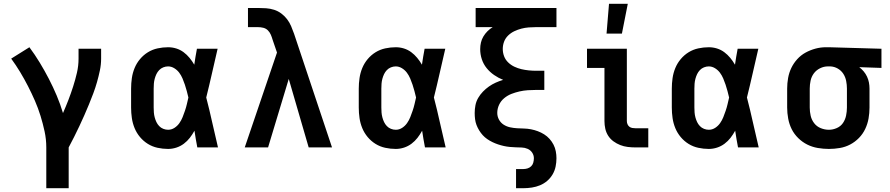

<svg xmlns="http://www.w3.org/2000/svg" viewBox="-20 -777 4690 1012"><path d="M224 215V0Q224 -43 215 -84.5Q206 -126 193.5 -166.5Q181 -207 164 -246Q147 -285 127.5 -323Q108 -361 86 -397.5Q64 -434 39 -468L135 -528Q164 -489 189.5 -447Q215 -405 237.5 -361.5Q260 -318 279 -273Q298 -228 312 -181Q327 -215 340.5 -250Q354 -285 365.5 -321Q377 -357 385.5 -393.5Q394 -430 394 -468V-520H513V-468Q513 -437 506.5 -406Q500 -375 491.5 -345Q483 -315 472 -285.5Q461 -256 449 -227Q437 -198 424.5 -169.5Q412 -141 398.5 -112.5Q385 -84 371 -56Q357 -28 342 0V215Z M866 8Q838 8 810.5 2Q783 -4 759.5 -18.5Q736 -33 718 -54.5Q700 -76 689.5 -101.5Q679 -127 675 -154.5Q671 -182 671 -210V-310Q671 -338 675 -365.5Q679 -393 689.5 -418.5Q700 -444 718 -465.5Q736 -487 759.5 -501.5Q783 -516 810.5 -522Q838 -528 866 -528Q888 -528 909 -521.5Q930 -515 947.5 -502Q965 -489 979 -472Q993 -455 1004 -436Q1007 -457 1010.5 -478Q1014 -499 1018 -520H1127Q1112 -456 1097.5 -391.5Q1083 -327 1067 -263Q1084 -198 1098.5 -132Q1113 -66 1129 0H1020Q1016 -22 1012 -44Q1008 -66 1005 -88Q994 -68 980.5 -50.5Q967 -33 949 -19.5Q931 -6 909.5 1Q888 8 866 8ZM866 -93Q884 -93 899.5 -103Q915 -113 925.5 -128Q936 -143 942.5 -159.5Q949 -176 955 -193.5Q961 -211 965 -228.5Q969 -246 973 -263Q969 -280 964.5 -297Q960 -314 954.5 -330.5Q949 -347 942 -363.5Q935 -380 924.5 -394Q914 -408 898.5 -417.5Q883 -427 866 -427Q853 -427 840.5 -422Q828 -417 819 -407.5Q810 -398 804.5 -386.5Q799 -375 795.5 -362Q792 -349 791 -336Q790 -323 790 -310V-210Q790 -197 791 -184Q792 -171 795.5 -158Q799 -145 804.5 -133.5Q810 -122 819 -112.5Q828 -103 840.5 -98Q853 -93 866 -93Z M1270 0 1440 -500 1417 -567Q1413 -581 1407.5 -594Q1402 -607 1392 -617Q1382 -627 1368 -630.5Q1354 -634 1339 -634H1287V-735H1339Q1361 -735 1382.5 -733.5Q1404 -732 1424.5 -725.5Q1445 -719 1462.5 -706Q1480 -693 1493 -676Q1506 -659 1514.5 -639Q1523 -619 1530 -599L1730 0H1607L1502 -361L1393 0Z M2066 8Q2038 8 2010.5 2Q1983 -4 1959.5 -18.5Q1936 -33 1918 -54.5Q1900 -76 1889.5 -101.5Q1879 -127 1875 -154.5Q1871 -182 1871 -210V-310Q1871 -338 1875 -365.5Q1879 -393 1889.5 -418.5Q1900 -444 1918 -465.5Q1936 -487 1959.5 -501.5Q1983 -516 2010.5 -522Q2038 -528 2066 -528Q2088 -528 2109 -521.5Q2130 -515 2147.5 -502Q2165 -489 2179 -472Q2193 -455 2204 -436Q2207 -457 2210.5 -478Q2214 -499 2218 -520H2327Q2312 -456 2297.5 -391.5Q2283 -327 2267 -263Q2284 -198 2298.5 -132Q2313 -66 2329 0H2220Q2216 -22 2212 -44Q2208 -66 2205 -88Q2194 -68 2180.5 -50.5Q2167 -33 2149 -19.5Q2131 -6 2109.5 1Q2088 8 2066 8ZM2066 -93Q2084 -93 2099.5 -103Q2115 -113 2125.5 -128Q2136 -143 2142.5 -159.5Q2149 -176 2155 -193.5Q2161 -211 2165 -228.5Q2169 -246 2173 -263Q2169 -280 2164.5 -297Q2160 -314 2154.5 -330.5Q2149 -347 2142 -363.5Q2135 -380 2124.5 -394Q2114 -408 2098.5 -417.5Q2083 -427 2066 -427Q2053 -427 2040.5 -422Q2028 -417 2019 -407.5Q2010 -398 2004.5 -386.5Q1999 -375 1995.5 -362Q1992 -349 1991 -336Q1990 -323 1990 -310V-210Q1990 -197 1991 -184Q1992 -171 1995.5 -158Q1999 -145 2004.5 -133.5Q2010 -122 2019 -112.5Q2028 -103 2040.5 -98Q2053 -93 2066 -93Z M2700 215V114H2739Q2750 114 2761 110.5Q2772 107 2780 99Q2788 91 2791 79.5Q2794 68 2794 57Q2794 41 2785 27.5Q2776 14 2761 7.5Q2746 1 2730 0.5Q2714 0 2698.5 -0.5Q2683 -1 2667 -2.5Q2651 -4 2635.5 -7.5Q2620 -11 2605 -16Q2590 -21 2575.5 -28Q2561 -35 2548 -44Q2535 -53 2524.5 -64.5Q2514 -76 2505.5 -90Q2497 -104 2491.5 -118.5Q2486 -133 2484 -149Q2482 -165 2482 -181Q2482 -202 2486 -222.5Q2490 -243 2500.5 -261Q2511 -279 2525.5 -294Q2540 -309 2557 -321Q2574 -333 2593 -341.5Q2612 -350 2632 -356Q2607 -366 2584.5 -381.5Q2562 -397 2545 -418Q2528 -439 2519.5 -465Q2511 -491 2511 -518Q2511 -536 2515 -553Q2519 -570 2528 -585Q2537 -600 2549.5 -612.5Q2562 -625 2577 -634H2487V-735H2913V-634H2806Q2787 -634 2767 -632.5Q2747 -631 2728 -626Q2709 -621 2691 -612.5Q2673 -604 2658.5 -590Q2644 -576 2637 -557.5Q2630 -539 2630 -519Q2630 -499 2637 -480.5Q2644 -462 2658.5 -448Q2673 -434 2691 -425.5Q2709 -417 2728 -412.5Q2747 -408 2767 -406Q2787 -404 2806 -404H2849V-303H2806Q2784 -303 2762 -301.5Q2740 -300 2718 -295Q2696 -290 2675.5 -282Q2655 -274 2637.5 -259.5Q2620 -245 2610.5 -224.5Q2601 -204 2601 -182Q2601 -163 2610 -146.5Q2619 -130 2634.5 -120Q2650 -110 2668.5 -106Q2687 -102 2705.5 -101Q2724 -100 2742.5 -99.5Q2761 -99 2779 -95.5Q2797 -92 2814.5 -85.5Q2832 -79 2848 -69Q2864 -59 2876.5 -45Q2889 -31 2897.5 -14.5Q2906 2 2909.5 20.5Q2913 39 2913 57Q2913 79 2908.5 101Q2904 123 2892.5 142.5Q2881 162 2864 176.5Q2847 191 2826.5 199.5Q2806 208 2783.5 211.5Q2761 215 2739 215Z M3329 0Q3309 0 3288.5 -2.5Q3268 -5 3249 -12.5Q3230 -20 3213.5 -32Q3197 -44 3186 -61Q3175 -78 3170.5 -98Q3166 -118 3166 -139V-419H3074V-520H3284V-139Q3284 -130 3287.5 -122Q3291 -114 3297.5 -109Q3304 -104 3312.5 -102.5Q3321 -101 3329 -101H3397V0ZM3177 -600 3190 -757H3289L3258 -600Z M3716 8Q3688 8 3660.5 2Q3633 -4 3609.5 -18.5Q3586 -33 3568 -54.5Q3550 -76 3539.5 -101.5Q3529 -127 3525 -154.5Q3521 -182 3521 -210V-310Q3521 -338 3525 -365.5Q3529 -393 3539.5 -418.5Q3550 -444 3568 -465.5Q3586 -487 3609.5 -501.5Q3633 -516 3660.5 -522Q3688 -528 3716 -528Q3738 -528 3759 -521.5Q3780 -515 3797.5 -502Q3815 -489 3829 -472Q3843 -455 3854 -436Q3857 -457 3860.5 -478Q3864 -499 3868 -520H3977Q3962 -456 3947.5 -391.5Q3933 -327 3917 -263Q3934 -198 3948.5 -132Q3963 -66 3979 0H3870Q3866 -22 3862 -44Q3858 -66 3855 -88Q3844 -68 3830.5 -50.5Q3817 -33 3799 -19.5Q3781 -6 3759.5 1Q3738 8 3716 8ZM3716 -93Q3734 -93 3749.5 -103Q3765 -113 3775.5 -128Q3786 -143 3792.5 -159.5Q3799 -176 3805 -193.5Q3811 -211 3815 -228.5Q3819 -246 3823 -263Q3819 -280 3814.5 -297Q3810 -314 3804.5 -330.5Q3799 -347 3792 -363.5Q3785 -380 3774.5 -394Q3764 -408 3748.5 -417.5Q3733 -427 3716 -427Q3703 -427 3690.5 -422Q3678 -417 3669 -407.5Q3660 -398 3654.5 -386.5Q3649 -375 3645.5 -362Q3642 -349 3641 -336Q3640 -323 3640 -310V-210Q3640 -197 3641 -184Q3642 -171 3645.5 -158Q3649 -145 3654.5 -133.5Q3660 -122 3669 -112.5Q3678 -103 3690.5 -98Q3703 -93 3716 -93Z M4349 8Q4320 8 4290.5 3Q4261 -2 4235 -15Q4209 -28 4187.5 -49Q4166 -70 4153 -96Q4140 -122 4134.5 -151.5Q4129 -181 4129 -210V-310Q4129 -338 4134 -366Q4139 -394 4151 -419Q4163 -444 4182 -465Q4201 -486 4225.5 -499.5Q4250 -513 4277.5 -520.5Q4305 -528 4333 -528H4350L4626 -520V-419L4509 -423Q4522 -413 4532.5 -400.5Q4543 -388 4550 -373Q4557 -358 4560 -342Q4563 -326 4563 -310V-210Q4563 -181 4558 -152.5Q4553 -124 4540.5 -97.5Q4528 -71 4507.5 -50Q4487 -29 4461.5 -15.5Q4436 -2 4407 3Q4378 8 4349 8ZM4349 -93Q4370 -93 4390.5 -102Q4411 -111 4423 -128.5Q4435 -146 4439.5 -167.5Q4444 -189 4444 -210V-310Q4444 -330 4440 -350.5Q4436 -371 4425 -388Q4414 -405 4396 -415.5Q4378 -426 4357 -427H4343Q4322 -427 4302 -417Q4282 -407 4269.5 -390Q4257 -373 4252.5 -352Q4248 -331 4248 -310V-210Q4248 -188 4253 -166.5Q4258 -145 4271.5 -127.5Q4285 -110 4306 -101.5Q4327 -93 4349 -93Z"/></svg>

Font: Iosevka Etoile
Style: Bold
Weight: 700
Designer: Belleve Invis
Foundry: Belleve Invis
Version: Version 28.1.0; ttfautohint (v1.8.4)